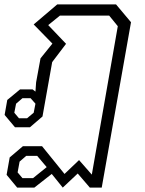

<svg xmlns="http://www.w3.org/2000/svg" viewBox="-20 -578 660 872"><path d="M10 216 24 137 84 86H171L273 212L339 149L397 215L515 -459L476 -507H252L199 -464L280 -379L217 -296L173 -49L116 0H48L1 -56L13 -124L71 -172H128L141 -162L144 -204L164 -313L218 -380L133 -467L240 -558H507L575 -477L442 274H388L333 210L265 274L215 212L136 274H58ZM103 -41 133 -66 141 -107 119 -132H82L53 -107L45 -66L66 -41ZM130 231 192 181 149 130H99L69 156L60 205L82 231Z"/></svg>

Font: Chakra Petch Light
Style: Italic
Weight: 300
Italic angle: -10°
Designer: Katatrad Aksorn Co.,Ltd.
Foundry: Cadson Demak Co.,Ltd.
Version: Version 1.000; ttfautohint (v1.6)